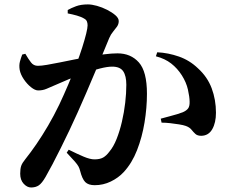

<svg xmlns="http://www.w3.org/2000/svg" viewBox="-20 -808 1040 863"><path d="M288.9 -135.1Q327 -116.1 356 -103.9Q384.9 -91.7 404.6 -91.7Q429.1 -91.7 443.6 -99.9Q458.1 -108.1 471.8 -126.6Q490.1 -148.2 504.2 -183.6Q518.2 -218.9 528 -261Q537.8 -303.1 542.8 -346.1Q547.8 -389.1 547.8 -426.8Q547.8 -467.1 533.7 -487.8Q519.5 -508.5 484.2 -508.5Q462.2 -508.5 429.4 -500.1Q396.5 -491.8 360 -478.9Q323.5 -466 289.4 -452Q255.2 -437.9 230.9 -426.8Q205.9 -416 189.1 -408.8Q172.2 -401.5 151.6 -401.5Q137.4 -401.5 119.3 -416.1Q101.1 -430.7 86.8 -452Q72.5 -473.3 68.5 -493.9Q65.1 -514.3 69.5 -531Q74 -547.7 79.9 -562.9L93.9 -566.2Q107.9 -542.1 119.5 -527.2Q131 -512.2 150.1 -512.2Q166 -512.2 191.4 -516.6Q216.8 -521 248.9 -527.4Q281.1 -533.8 316.8 -541.1Q352.6 -548.4 388.8 -554.4Q413.2 -559.4 448 -563.8Q482.8 -568.2 508 -568.2Q567.9 -568.2 604.2 -527.4Q640.5 -486.6 640.5 -386.8Q640.5 -323.4 629.6 -257.3Q618.7 -191.1 596 -133Q573.3 -74.8 536.1 -34.5Q512.1 -8.6 478 7.9Q443.9 24.4 405.9 24.4Q377.1 24.4 363.1 10.3Q349.2 -3.8 339.9 -40.9Q337.4 -50.9 332.9 -59.5Q328.3 -68.1 316.4 -81.9Q304.4 -95.8 279.8 -121.7ZM284.4 -747.7V-763Q299.8 -771.8 321.8 -780Q343.8 -788.2 375.2 -788.2Q392.1 -788.2 415.6 -781.8Q439 -775.3 461.4 -763.9Q483.7 -752.5 498.7 -739.5Q513.7 -726.4 513.7 -713.3Q513.7 -699.7 506 -688.5Q498.2 -677.4 488.2 -665.5Q478.1 -653.6 470.9 -636.8Q461.4 -613.7 444.8 -573.7Q428.1 -533.6 408 -485.5Q387.8 -437.5 367.2 -389.5Q346.5 -341.6 329.3 -303.2Q312.4 -265.3 292.8 -224Q273.1 -182.7 253.3 -142.8Q233.5 -102.9 215.8 -69.4Q198 -35.9 184.7 -12.6Q168.4 15.7 154.3 25.2Q140.2 34.7 119.8 34.7Q101.9 34.7 86.4 17.9Q70.8 1 70.8 -27.3Q70.8 -49.5 75.3 -62.5Q79.8 -75.5 93.6 -92.3Q118.2 -123 144 -160.7Q169.9 -198.4 196 -243Q222.1 -287.5 246.2 -337.4Q267.4 -382.2 286.7 -427.8Q306 -473.4 322.1 -516.2Q338.3 -559 349.7 -594.9Q361 -630.7 367.4 -656.7Q373.7 -682.8 373.7 -694.2Q373.7 -704.4 370.5 -712Q367.3 -719.6 358.5 -724.3Q346 -732.2 325.5 -738Q305 -743.8 284.4 -747.7ZM680.7 -555 686.7 -573Q735.9 -570.7 784.2 -553.8Q832.5 -536.9 869.7 -501Q912.2 -462.6 931.5 -411.1Q950.7 -359.7 950.7 -301.2Q950.7 -256.5 934.1 -227.4Q917.5 -198.3 884.9 -197.6Q867.5 -197.6 858.4 -205.9Q849.2 -214.2 840.7 -225Q832.1 -235.8 815.2 -241.9Q804.5 -245.8 785.1 -248.9Q765.8 -252.1 744.9 -254.4Q724.1 -256.7 706.3 -256.7L702.5 -274.6Q723.9 -280.5 742.3 -285.3Q760.6 -290.1 775.5 -294.6Q790.3 -299.2 801.4 -303.4Q818.1 -310.6 825.5 -320.6Q832.9 -330.5 832.3 -351Q832 -372.9 824.7 -405.3Q817.4 -437.8 797.3 -469.5Q777.5 -500.7 749.4 -522.6Q721.3 -544.5 680.7 -555Z"/></svg>

Font: Noto Serif TC
Style: Regular
Weight: 200
Designer: Ryoko NISHIZUKA 西塚涼子 (kana & ideographs); Frank Grießhammer (Latin, Greek & Cyrillic); Wenlong ZHANG 张文龙 (bopomofo); San
Foundry: Adobe
Version: Version 2.001;hotconv 1.1.0;makeotfexe 2.6.0